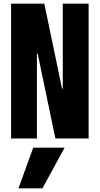

<svg xmlns="http://www.w3.org/2000/svg" viewBox="-20 -750 540 1040"><path d="M210 270H80L160 50H330ZM40 0V-730H220L316 -270H320V-730H460V0H280L184 -460H180V0Z"/></svg>

Font: M PLUS Code Latin
Style: Bold
Weight: 700
Designer: Coji Morishita
Foundry: UNDERFOREST DESIGN
Version: Version 1.002; ttfautohint (v1.8.3)